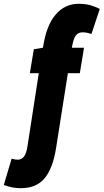

<svg xmlns="http://www.w3.org/2000/svg" viewBox="-134 -770 545 1010"><path d="M-25 220Q-69 220 -114 203L-73 65Q-62 68 -54 69Q-46 70 -40 70Q-21 70 -8.5 54.5Q4 39 10 3L70 -385H23L44 -511L92 -519Q109 -635 158 -692.5Q207 -750 279 -750Q315 -750 341.5 -742.5Q368 -735 391 -723L347 -591Q322 -600 301 -600Q278 -600 265 -583.5Q252 -567 244 -519H308L286 -385H223L161 9Q144 116 100.5 168Q57 220 -25 220Z"/></svg>

Font: Georama Condensed ExtraBold
Style: Italic
Weight: 800
Width: 3
Italic angle: -9°
Designer: Jean-Baptiste Levee
Foundry: Production Type
Version: Version 1.000